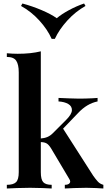

<svg xmlns="http://www.w3.org/2000/svg" viewBox="-20 -1076 614 1096"><path d="M213 -783V-93Q213 -51 227 -36Q241 -21 275 -21V0Q258 -1 223 -2.5Q188 -4 152 -4Q115 -4 76.5 -2.5Q38 -1 19 0V-21Q56 -21 71.5 -36Q87 -51 87 -93V-663Q87 -708 72.5 -729.5Q58 -751 19 -751V-772Q51 -769 81 -769Q119 -769 152 -772.5Q185 -776 213 -783ZM537 -517V-497Q507 -491 479 -474.5Q451 -458 424 -429L325 -326L336 -348L512 -73Q526 -53 538.5 -39.5Q551 -26 570 -21V0Q557 -1 529 -2.5Q501 -4 473 -4Q439 -4 403.5 -2.5Q368 -1 350 0V-21Q370 -21 377.5 -30.5Q385 -40 375 -55L271 -230Q257 -252 244 -258.5Q231 -265 209 -265V-285Q234 -287 250.5 -294Q267 -301 282 -316L357 -391Q390 -424 390.5 -447Q391 -470 369.5 -482.5Q348 -495 314 -497V-517Q341 -516 374 -514.5Q407 -513 430 -513Q448 -513 468.5 -513.5Q489 -514 507.5 -515Q526 -516 537 -517ZM460 -1056 468 -1042Q411 -1010 364.5 -959Q318 -908 293 -854H275Q251 -908 204.5 -959Q158 -1010 100 -1042L108 -1056Q164 -1041 218 -1018Q272 -995 304 -972Q331 -995 373.5 -1018Q416 -1041 460 -1056Z"/></svg>

Font: Playfair Display SemiBold
Style: Regular
Weight: 600
Designer: Claus Eggers Sørensen
Foundry: Claus Eggers Sørensen
Version: Version 1.203